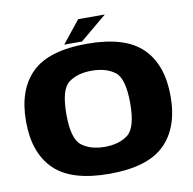

<svg xmlns="http://www.w3.org/2000/svg" viewBox="-88 -905 1004 1000"><g transform="rotate(-10 414.0 -405.0)"><path d="M412 6Q613.5 6 704 -82.5Q794.5 -171 794.5 -337.5Q794.5 -504.5 704 -593Q613.5 -681.5 412 -681.5Q210 -681.5 120 -593.2Q30 -505 30 -337.5Q30 -171 120.5 -82.5Q211 6 412 6ZM412 -136.5Q336.5 -136.5 290 -172.2Q243.5 -208 243.5 -337.5Q243.5 -469 290 -504Q336.5 -539 412 -539Q488 -539 534.5 -504Q581 -469 581 -337.5Q581 -208 534.5 -172.2Q488 -136.5 412 -136.5ZM295.5 -697.5H389.5L531 -815.5H390Z"/></g></svg>

Font: Anybody SemiExpanded ExtraBold
Style: Regular
Weight: 800
Width: 6
Version: Version 1.113;gftools[0.9.25]